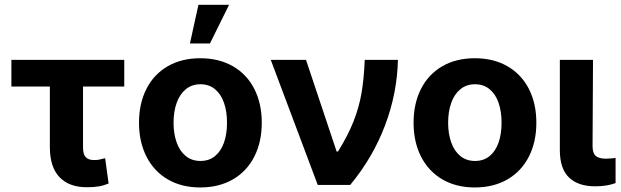

<svg xmlns="http://www.w3.org/2000/svg" viewBox="-20 -784 2632 814"><path d="M506.8 -417H332V-159.2Q332 -129.4 343.8 -117.4Q355.5 -105.5 377.9 -105.5Q392.1 -105.5 398.7 -106.9Q405.3 -108.4 425.8 -113.3L440.4 -5.9Q418.9 2.9 397.9 6.3Q377 9.8 348.6 9.8Q272.9 9.8 232.2 -33Q191.4 -75.7 191.4 -160.2V-417H28.3V-530.3H506.8Z M569.3 -263.7Q569.3 -345.2 600.8 -407.2Q632.3 -469.2 691.2 -503.2Q750 -537.1 829.1 -537.1Q908.2 -537.1 967.3 -503.2Q1026.4 -469.2 1058.1 -407.2Q1089.8 -345.2 1089.8 -263.7Q1089.8 -182.1 1058.1 -119.9Q1026.4 -57.6 967.3 -23.4Q908.2 10.7 829.1 10.7Q750 10.7 691.4 -23.4Q632.8 -57.6 601.1 -119.9Q569.3 -182.1 569.3 -263.7ZM942.4 -263.7Q942.4 -311 929.7 -347.9Q917 -384.8 891.6 -405.8Q866.2 -426.8 830.1 -426.8Q793.5 -426.8 767.8 -405.8Q742.2 -384.8 729 -347.9Q715.8 -311 715.8 -263.7Q715.8 -216.8 729 -179.9Q742.2 -143.1 767.8 -122.3Q793.5 -101.6 830.1 -101.6Q866.2 -101.6 891.6 -122.3Q917 -143.1 929.7 -179.7Q942.4 -216.3 942.4 -263.7ZM821.3 -763.7H951.2L870.1 -599.6H785.2Z M1127.9 -530.3H1277.3L1407.2 -141.6H1413.1Q1455.6 -210.4 1478.8 -269.3Q1502 -328.1 1512.5 -388.2Q1522.9 -448.2 1526.4 -530.3H1667Q1664.1 -389.2 1612.5 -252.7Q1561 -116.2 1464.8 0H1327.1Z M1733.4 -263.7Q1733.4 -345.2 1764.9 -407.2Q1796.4 -469.2 1855.2 -503.2Q1914.1 -537.1 1993.2 -537.1Q2072.3 -537.1 2131.3 -503.2Q2190.4 -469.2 2222.2 -407.2Q2253.9 -345.2 2253.9 -263.7Q2253.9 -182.1 2222.2 -119.9Q2190.4 -57.6 2131.3 -23.4Q2072.3 10.7 1993.2 10.7Q1914.1 10.7 1855.5 -23.4Q1796.9 -57.6 1765.1 -119.9Q1733.4 -182.1 1733.4 -263.7ZM2106.4 -263.7Q2106.4 -311 2093.8 -347.9Q2081.1 -384.8 2055.7 -405.8Q2030.3 -426.8 1994.1 -426.8Q1957.5 -426.8 1931.9 -405.8Q1906.2 -384.8 1893.1 -347.9Q1879.9 -311 1879.9 -263.7Q1879.9 -216.8 1893.1 -179.9Q1906.2 -143.1 1931.9 -122.3Q1957.5 -101.6 1994.1 -101.6Q2030.3 -101.6 2055.7 -122.3Q2081.1 -143.1 2093.8 -179.7Q2106.4 -216.3 2106.4 -263.7Z M2494.1 -530.3 2492.2 -165Q2492.2 -134.3 2505.9 -122.8Q2519.5 -111.3 2547.9 -111.3Q2559.6 -111.3 2570.6 -112.3Q2581.5 -113.3 2589.8 -114.3V-7.8Q2553.2 5.9 2502.9 5.9Q2431.6 5.9 2392.6 -31.2Q2353.5 -68.4 2353.5 -147.5V-530.3Z"/></svg>

Font: Pretendard Std
Style: Bold
Weight: 700
Designer: Base glyphs from Inter by Rasmus Andersson; Hangeul glyphs from Noto Sans CJK(Source Han Sans) by Jang Soo-young and Kan
Foundry: Kil Hyung-jin
Version: Version 1.309